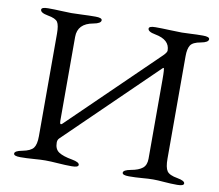

<svg xmlns="http://www.w3.org/2000/svg" viewBox="-74 -741 951 834"><g transform="rotate(10 401.5 -324.0)"><path d="M210 -551V-181Q210 -170 213 -167.5Q216 -165 221 -170L601 -539Q616 -554 616 -562Q616 -610 551 -622Q518 -628 518 -642Q518 -653 547 -653Q575 -653 608.5 -651.5Q642 -650 663 -650Q679 -650 703 -651.5Q727 -653 756 -653Q785 -653 785 -642Q785 -628 752 -622Q717 -616 707 -600Q697 -584 697 -552V-100Q697 -61 707.5 -45.5Q718 -30 754 -24Q787 -18 787 -6Q787 5 758 5Q729 5 700 2.5Q671 0 652 0Q632 0 603 2.5Q574 5 545 5Q516 5 516 -6Q516 -18 549 -24Q583 -30 599.5 -43.5Q616 -57 616 -85V-434Q616 -485 612 -485Q610 -485 606 -481L218 -104Q211 -97 211 -85Q211 -56 230 -43.5Q249 -31 289 -24Q322 -18 322 -6Q322 5 293 5Q265 5 231.5 2.5Q198 0 176 0Q156 0 125 2.5Q94 5 66 5Q37 5 37 -6Q37 -18 70 -24Q106 -31 118 -46.5Q130 -62 130 -99V-551Q130 -588 121 -602Q112 -616 77 -622Q44 -628 44 -642Q44 -653 73 -653Q102 -653 130 -651.5Q158 -650 176 -650Q195 -650 224 -651.5Q253 -653 282 -653Q311 -653 311 -642Q311 -628 278 -622Q210 -610 210 -551Z"/></g></svg>

Font: EB Garamond 08
Style: Regular
Weight: 400
Version: Version 0.016 ; ttfautohint (v1.5)